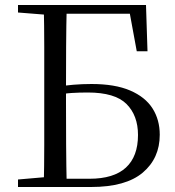

<svg xmlns="http://www.w3.org/2000/svg" viewBox="-20 -748 700 768"><path d="M52 0V-30L190 -42H202V0ZM155 0Q157 -84 157 -169Q157 -254 157 -340V-393Q157 -477 157 -561Q157 -645 155 -728H247Q245 -645 244.5 -561.5Q244 -478 244 -392V-341Q244 -256 244.5 -170Q245 -84 247 0ZM202 0V-33H338Q435 -33 483.5 -77.5Q532 -122 532 -208Q532 -286 486 -332Q440 -378 331 -378Q297 -378 265.5 -376Q234 -374 202 -366V-400Q237 -406 273 -409Q309 -412 346 -412Q440 -412 500.5 -386Q561 -360 590 -314.5Q619 -269 619 -209Q619 -115 551 -57.5Q483 0 344 0ZM52 -698V-728H202V-687H190ZM527 -543 493 -728 535 -693H202V-728H564L570 -543Z"/></svg>

Font: Noto Serif SC
Style: Regular
Weight: 400
Designer: Ryoko NISHIZUKA 西塚涼子 (kana & ideographs); Frank Grießhammer (Latin, Greek & Cyrillic); Wenlong ZHANG 张文龙 (bopomofo); San
Foundry: Adobe
Version: Version 2.002-H1;hotconv 1.1.0;makeotfexe 2.6.0